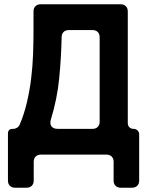

<svg xmlns="http://www.w3.org/2000/svg" viewBox="-20 -720 684 894"><path d="M17 121V-98Q17 -120 40 -120H42Q51 -120 59 -125Q67 -130 71 -138Q92 -187 105 -242Q118 -297 125 -354Q132 -411 134 -467.5Q136 -524 136 -577V-667Q136 -682 145 -691Q154 -700 169 -700H542Q557 -700 566 -691Q575 -682 575 -667V-147Q575 -135 582.5 -127.5Q590 -120 602 -120Q613 -120 620.5 -112.5Q628 -105 628 -94V121Q628 136 619 145Q610 154 595 154H542Q527 154 518 145Q509 136 509 121V33Q509 18 500 9Q491 0 476 0H170Q155 0 146 9Q137 18 137 33V121Q137 136 128 145Q119 154 104 154H50Q35 154 26 145Q17 136 17 121ZM249 -120H411Q426 -120 435 -129Q444 -138 444 -153V-547Q444 -562 435 -571Q426 -580 411 -580H300Q285 -580 276 -571Q267 -562 267 -547Q265 -450 255.5 -354Q246 -258 217 -164Q211 -144 219.5 -132Q228 -120 249 -120Z"/></svg>

Font: Higure Gothic Black
Style: Regular
Weight: 900
Designer: Yoshimichi Ohira
Foundry: Positype
Version: Version 1.000